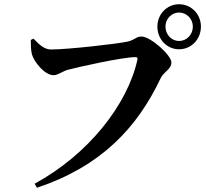

<svg xmlns="http://www.w3.org/2000/svg" viewBox="-20 -847 970 904"><path d="M143 18 154 37C456 -64 626 -245 737 -480C752 -510 787 -521 787 -553C787 -587 689 -675 646 -675C620 -675 618 -660 580 -651C530 -640 296 -614 221 -614C187 -614 164 -638 138 -665L125 -659C125 -633 125 -616 130 -592C140 -556 190 -493 232 -493C253 -493 276 -512 298 -518C351 -532 556 -578 618 -578C625 -578 629 -575 627 -566C581 -356 397 -120 143 18ZM823 -615C881 -615 926 -662 926 -722C926 -780 881 -827 823 -827C766 -827 721 -780 721 -722C721 -662 766 -615 823 -615ZM823 -654C788 -654 759 -684 759 -722C759 -758 788 -788 823 -788C859 -788 888 -758 888 -722C888 -684 859 -654 823 -654Z"/></svg>

Font: GenRyuMin2 TW B
Style: Regular
Weight: 700
Version: Version 2.100;PS 2.1;hotconv 16.6.51;makeotf.lib2.5.65220 DE